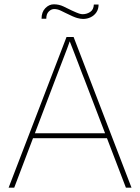

<svg xmlns="http://www.w3.org/2000/svg" viewBox="-20 -872 651 892"><path d="M20 0 289 -700H322L591 0H565L372 -504Q369 -511 361.5 -530.5Q354 -550 343.5 -578Q333 -606 321 -636.5Q309 -667 298 -695L309 -694Q303 -676 292.5 -648Q282 -620 270.5 -590.5Q259 -561 250 -537Q241 -513 237 -503L46 0ZM120 -230 128 -253H485L493 -230ZM284 -812Q278 -815 262.5 -822.5Q247 -830 232 -830Q218 -830 206.5 -818.5Q195 -807 195 -785H173Q173 -816 190.5 -834Q208 -852 230 -852Q254 -852 275 -842Q296 -832 314 -823Q338 -812 347.5 -809Q357 -806 364 -806Q383 -806 399 -816.5Q415 -827 416 -851H438Q438 -830 428 -815Q418 -800 401.5 -792Q385 -784 366 -784Q354 -784 338 -788.5Q322 -793 284 -812Z"/></svg>

Font: Mach Thin
Style: Regular
Weight: 250
Version: Version 1.002